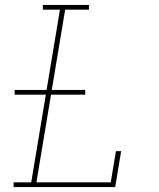

<svg xmlns="http://www.w3.org/2000/svg" viewBox="-20 -755 640 775"><path d="M35 0V-19H106L165 -373H39V-392H168L222 -716H153V-735H339V-716H243L189 -392H324V-373H186L127 -19H427L448 -145H469L445 0Z"/></svg>

Font: Iosevka Slab ThExObl
Style: Regular
Weight: 100
Width: 7
Italic angle: -9°
Monospace: yes
Designer: Belleve Invis
Foundry: Belleve Invis
Version: Version 11.1.1; ttfautohint (v1.8.3)